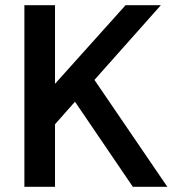

<svg xmlns="http://www.w3.org/2000/svg" viewBox="-20 -720 683 740"><path d="M192 -700V-397L464 -700H600L344 -412L625 0H492L269 -328L192 -241V0H74V-700Z"/></svg>

Font: MedMera Sans Semibold
Style: Regular
Weight: 600
Designer: Kasper Nordkvist
Foundry: UNCUT.wtf
Version: Version 1.300